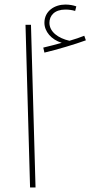

<svg xmlns="http://www.w3.org/2000/svg" viewBox="-20 -823 397 843"><path d="M175 -592C230 -605 308 -628 357 -646L350 -666C332 -659 310 -651 285 -644C236 -655 197 -683 197 -723C197 -754 219 -781 267 -781C282 -781 297 -779 310 -775L315 -795C302 -800 284 -803 267 -803C220 -803 175 -775 175 -723C175 -685 205 -649 251 -635C226 -628 204 -622 170 -614ZM112 0H136L116 -714H92Z"/></svg>

Font: Noto Sans Arabic UI Th
Style: Regular
Weight: 100
Designer: Monotype Design Team, Nadine Chahine and Nizar Qandah
Foundry: Monotype Imaging Inc.
Version: Version 2.010